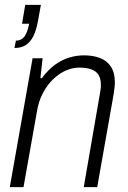

<svg xmlns="http://www.w3.org/2000/svg" viewBox="-20 -764 524 784"><path d="M20 0 113 -526H154L145 -445H151Q178 -481 206.5 -501Q235 -521 264.5 -529.5Q294 -538 323 -538Q360 -538 388.5 -527Q417 -516 433 -491.5Q449 -467 449 -428Q449 -417 447.5 -404.5Q446 -392 444 -379L377 0H322L387 -376Q389 -387 390.5 -397Q392 -407 392 -416Q392 -444 381.5 -459.5Q371 -475 351 -481.5Q331 -488 304 -488Q277 -488 250 -476.5Q223 -465 198.5 -442Q174 -419 155.5 -384.5Q137 -350 130 -304L76 0ZM39 -568 45 -598Q67 -598 79.5 -614.5Q92 -631 99 -667H70L83 -744H147L135 -678Q128 -639 115.5 -615Q103 -591 84.5 -579.5Q66 -568 39 -568Z"/></svg>

Font: Archivo SemiCondensed ExtraLight
Style: Italic
Weight: 250
Width: 4
Italic angle: -10°
Designer: Hector Gatti
Foundry: Omnibus-Type
Version: Version 2.001